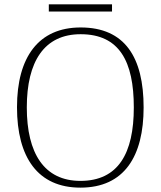

<svg xmlns="http://www.w3.org/2000/svg" viewBox="-20 -851 738 881"><path d="M204 -798H494V-831H204ZM349 10C551 10 639 -135 639 -358C639 -588 553 -725 350 -725C157 -725 58 -589 58 -359C58 -128 154 10 349 10ZM349 -21C183 -21 103 -147 103 -358C103 -569 183 -694 350 -694C528 -694 594 -569 594 -358C594 -148 523 -21 349 -21Z"/></svg>

Font: Noto Serif Gurmukhi ExtraLight
Style: Regular
Weight: 200
Designer: Vaibhav Singh and the Monotype Design Team
Foundry: Monotype Imaging Inc.
Version: Version 2.004